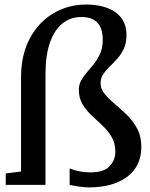

<svg xmlns="http://www.w3.org/2000/svg" viewBox="-20 -804 654 835"><path d="M366.9 11Q348.2 11 322.8 7.2Q297.4 3.5 282.9 0V-71.3Q299.9 -64.3 323.6 -59.3Q347.2 -54.3 373.3 -54.3Q430.7 -54.3 456.1 -80.7Q481.6 -107 481.6 -144.7Q481.6 -181.2 465.6 -208.1Q449.6 -235.1 426 -257.5Q402.3 -279.8 378.6 -302Q354.8 -324.2 338.8 -350.8Q322.9 -377.5 322.9 -413.3Q322.9 -436.4 333.3 -454.9Q343.8 -473.4 359.3 -491Q374.8 -508.7 390.3 -528.5Q405.9 -548.4 416.4 -573.2Q426.8 -598 426.8 -631.2Q426.8 -680.7 403.6 -705.4Q380.4 -730 333.6 -730Q286.4 -730 251.5 -701.9Q216.6 -673.8 197.2 -618.7Q177.9 -563.6 177.9 -482.5V0H5V-49.6L71.5 -58.2V-465.7Q71.5 -566.6 110.1 -637.7Q148.6 -708.9 213 -746.6Q277.4 -784.3 355.2 -784.3Q405.3 -784.3 444.9 -770Q484.6 -755.6 507.3 -726.3Q530 -697 530 -651.3Q530 -616.9 518.6 -592.4Q507.1 -567.9 490.5 -549.1Q473.8 -530.4 457 -514.4Q440.3 -498.4 428.9 -481.4Q417.4 -464.4 417.4 -442.5Q417.4 -416.7 435.4 -395.1Q453.3 -373.5 479.6 -351.5Q506 -329.6 532.3 -303.9Q558.7 -278.2 576.6 -244.3Q594.6 -210.5 594.6 -164.6Q594.6 -121.3 578.1 -88.6Q561.6 -55.8 531.2 -33.7Q500.8 -11.6 459.2 -0.3Q417.5 11 366.9 11Z"/></svg>

Font: Merriweather Light
Style: Regular
Weight: 300
Designer: Eben Sorkin
Foundry: Eben Sorkin
Version: Version 2.100